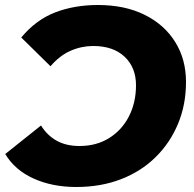

<svg xmlns="http://www.w3.org/2000/svg" viewBox="-20 -734 778 768"><path d="M372 -714Q479 -714 558 -675Q637 -636 680.5 -566.5Q724 -497 724 -406Q724 -315 692 -238.5Q660 -162 602 -105Q544 -48 463.5 -17Q383 14 285 14Q189 14 114 -20Q39 -54 1 -118L144 -232Q169 -192 207 -171Q245 -150 298 -150Q366 -150 417 -182Q468 -214 496 -269Q524 -324 524 -393Q524 -464 478.5 -507Q433 -550 353 -550Q306 -550 262.5 -531Q219 -512 182 -469L65 -584Q124 -655 201 -684.5Q278 -714 372 -714Z"/></svg>

Font: Montserrat ExtraBold
Style: Italic
Weight: 800
Italic angle: -11.3°
Designer: Julieta Ulanovsky
Foundry: Julieta Ulanovsky
Version: Version 9.000; ttfautohint (v1.8.4.7-5d5b)